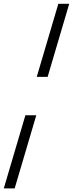

<svg xmlns="http://www.w3.org/2000/svg" viewBox="-60 -772 394 1040"><path d="M198 -355.5H139L256 -751.5H315ZM-39.5 248.5 77.5 -147.5H136.5L19.5 248.5Z"/></svg>

Font: Newsreader 12pt
Style: Italic
Weight: 400
Italic angle: -17°
Version: Version 1.003